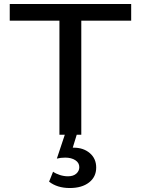

<svg xmlns="http://www.w3.org/2000/svg" viewBox="-20 -678 707 966"><path d="M366 0 346 65H351Q400 65 432 92.5Q464 120 464 165Q464 212 428 240Q392 268 331 268Q268 268 227 236L247 186Q261 196 281.5 202.5Q302 209 322 209Q349 209 364 195.5Q379 182 379 163Q379 141 359 128Q339 115 308 115Q285 115 266 120L306 0H279V-574H29V-658H640V-574H389V0Z"/></svg>

Font: Ysabeau Infant Semibold
Style: Regular
Weight: 600
Designer: Christian Thalmann (Catharsis Fonts)
Version: Version 0.003